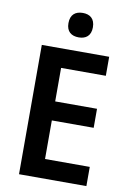

<svg xmlns="http://www.w3.org/2000/svg" viewBox="-100 -984 703 1044"><g transform="rotate(10 252.0 -462.0)"><path d="M271 -924C231 -924 203 -904 203 -856C203 -809 231 -789 271 -789C310 -789 338 -809 338 -856C338 -904 310 -924 271 -924ZM453 0V-106H206V-319H437V-424H206V-609H453V-714H81V0Z"/></g></svg>

Font: Noto Sans Myanmar UI SemiCondensed SemiBold
Style: Regular
Weight: 600
Width: 4
Designer: Monotype Design Team
Foundry: Monotype Imaging Inc.
Version: Version 2.103